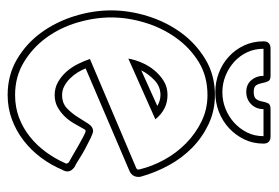

<svg xmlns="http://www.w3.org/2000/svg" viewBox="-130 -554 711 490"><g transform="rotate(90 225.0 -309.5)"><path d="M174 -627H105Q105 -604 114 -585Q123 -566 138.5 -552Q154 -538 174 -530Q194 -522 216 -522Q238 -522 258 -530Q278 -538 293.5 -552Q309 -566 318.5 -585Q328 -604 328 -627H259Q259 -608 246.5 -595.5Q234 -583 215 -583Q196 -583 185 -596Q174 -609 174 -627ZM130 -282Q133 -299 140.5 -316.5Q148 -334 160 -348.5Q172 -363 187.5 -372.5Q203 -382 223 -382Q260 -382 285 -351ZM223 -484Q175 -484 138.5 -461.5Q102 -439 76.5 -403Q51 -367 38 -323.5Q25 -280 25 -238Q25 -196 38 -152Q51 -108 76.5 -73Q102 -38 139 -15.5Q176 7 223 7Q254 7 280.5 -3Q307 -13 329 -30.5Q351 -48 368 -71Q385 -94 397 -121Q398 -122 398 -125L395 -130Q391 -132 379 -139Q367 -146 354 -153.5Q341 -161 329.5 -167Q318 -173 315 -173Q312 -173 310 -169Q303 -156 295 -142.5Q287 -129 276.5 -118.5Q266 -108 253 -101Q240 -94 223 -94Q205 -94 190 -102.5Q175 -111 163.5 -124Q152 -137 144 -153Q136 -169 131 -184L409 -302Q413 -304 413 -306V-310Q405 -343 388 -374Q371 -405 346 -429.5Q321 -454 290 -469Q259 -484 223 -484ZM223 -503Q263 -503 297 -487Q331 -471 357.5 -445Q384 -419 402.5 -385Q421 -351 431 -315Q432 -313 432 -308Q432 -292 417 -285L155 -173Q159 -163 165.5 -152.5Q172 -142 181 -133Q190 -124 200.5 -118.5Q211 -113 223 -113Q244 -113 257 -125.5Q270 -138 279 -152.5Q288 -167 296 -179.5Q304 -192 315 -192Q320 -192 332.5 -186Q345 -180 359 -172.5Q373 -165 385.5 -157Q398 -149 404 -146L403 -147Q409 -144 413.5 -138.5Q418 -133 418 -126Q418 -121 414 -113V-114Q402 -85 383 -59.5Q364 -34 339.5 -15Q315 4 285.5 15Q256 26 223 26Q172 26 131.5 2Q91 -22 63.5 -60Q36 -98 21.5 -145Q7 -192 7 -238Q7 -284 21.5 -331Q36 -378 63.5 -416Q91 -454 131.5 -478.5Q172 -503 223 -503ZM251 -356Q237 -364 223 -364Q201 -364 185 -348.5Q169 -333 160 -315ZM215 -602Q229 -602 233.5 -608.5Q238 -615 239.5 -623.5Q241 -632 244 -638.5Q247 -645 259 -645H328Q347 -645 347 -627Q347 -600 336 -577.5Q325 -555 307 -538.5Q289 -522 265.5 -513Q242 -504 216 -504Q190 -504 166.5 -513Q143 -522 125 -538.5Q107 -555 96.5 -577.5Q86 -600 86 -627Q86 -645 105 -645H174Q185 -645 188 -638.5Q191 -632 192.5 -623.5Q194 -615 198 -608.5Q202 -602 215 -602Z"/></g></svg>

Font: RonaldsonGothicLicht
Style: Regular
Weight: 400
Designer: Mr. Robertson for MacKellar, Smiths & Jordan Co. Philadelphia
Foundry: CAT-Fonts Peter Wiegel
Version: 1.000